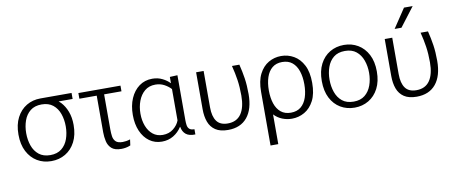

<svg xmlns="http://www.w3.org/2000/svg" viewBox="-78 -1093 3867 1635"><g transform="rotate(-10 1855.0 -275.5)"><path d="M287 11Q219 11 165.5 -21Q112 -53 80.5 -113.5Q49 -174 49 -260Q49 -346 80.5 -406.5Q112 -467 165.5 -499Q219 -531 287 -531H556V-479H435Q445 -471 454 -462Q487 -427 506.5 -376Q526 -325 526 -260Q526 -174 494.5 -113.5Q463 -53 409 -21Q355 11 287 11ZM287 -41Q347 -41 385 -71.5Q423 -102 440.5 -152Q458 -202 458 -260Q458 -318 440.5 -368Q423 -418 385 -448.5Q347 -479 287 -479Q227 -479 189 -448.5Q151 -418 133.5 -368Q116 -318 116 -260Q116 -202 133.5 -152Q151 -102 189 -71.5Q227 -41 287 -41Z M892 12Q835 12 807.5 -13Q780 -38 771.5 -76.5Q763 -115 763 -154V-471H613V-520H977V-471H827V-168Q827 -136 831 -108Q835 -80 853 -62Q871 -44 913 -44Q926 -44 943 -46.5Q960 -49 978 -55L971 -4Q950 5 930 8.5Q910 12 892 12Z M1243 11Q1182 11 1135.5 -22.5Q1089 -56 1063 -116Q1037 -176 1037 -255Q1037 -336 1064 -398Q1091 -460 1139.5 -495.5Q1188 -531 1253 -531Q1301 -531 1340 -511.5Q1379 -492 1402 -467H1404V-520L1470 -523V-135Q1470 -112 1473 -91Q1476 -70 1489.5 -57.5Q1503 -45 1533 -45V0Q1480 2 1452 -20.5Q1424 -43 1417 -86H1415Q1387 -42 1343 -15.5Q1299 11 1243 11ZM1260 -44Q1314 -44 1352 -74.5Q1390 -105 1404 -144V-415Q1380 -441 1346 -459Q1312 -477 1270 -477Q1215 -477 1178 -446Q1141 -415 1122 -364.5Q1103 -314 1103 -255Q1103 -196 1121.5 -148Q1140 -100 1175 -72Q1210 -44 1260 -44Z M1815 11Q1747 11 1706.5 -16Q1666 -43 1648.5 -90.5Q1631 -138 1631 -200V-520H1696V-205Q1696 -127 1726 -85.5Q1756 -44 1822 -44Q1899 -44 1937.5 -99.5Q1976 -155 1976 -258Q1976 -332 1967 -393Q1958 -454 1941 -520H2005Q2021 -456 2030 -396Q2039 -336 2039 -260Q2039 -130 1981 -59.5Q1923 11 1815 11Z M2147 204V-260Q2147 -354 2177.5 -413.5Q2208 -473 2258 -502Q2308 -531 2367 -531Q2426 -531 2476.5 -502Q2527 -473 2558 -413.5Q2589 -354 2589 -260Q2589 -166 2558 -106.5Q2527 -47 2476.5 -18Q2426 11 2367 11Q2324 11 2284 -5Q2244 -21 2214 -53V204ZM2367 -41Q2420 -41 2454 -69Q2488 -97 2504.5 -146.5Q2521 -196 2521 -260Q2521 -324 2504.5 -373.5Q2488 -423 2454 -451Q2420 -479 2367 -479Q2315 -479 2281 -451Q2247 -423 2230.5 -373.5Q2214 -324 2214 -260Q2214 -196 2230.5 -146.5Q2247 -97 2281 -69Q2315 -41 2367 -41Z M2910 11Q2842 11 2788 -21Q2734 -53 2703 -113.5Q2672 -174 2672 -260Q2672 -346 2703 -406.5Q2734 -467 2788 -499Q2842 -531 2910 -531Q2977 -531 3031 -499Q3085 -467 3116.5 -406.5Q3148 -346 3148 -260Q3148 -174 3116.5 -113.5Q3085 -53 3031 -21Q2977 11 2910 11ZM2910 -41Q2970 -41 3007.5 -71.5Q3045 -102 3063 -152Q3081 -202 3081 -260Q3081 -318 3063 -368Q3045 -418 3007.5 -448.5Q2970 -479 2910 -479Q2849 -479 2811.5 -448.5Q2774 -418 2756.5 -368Q2739 -318 2739 -260Q2739 -202 2756.5 -152Q2774 -102 2811.5 -71.5Q2849 -41 2910 -41Z M3446 11Q3378 11 3337.5 -16Q3297 -43 3279.5 -90.5Q3262 -138 3262 -200V-520H3327V-205Q3327 -127 3357 -85.5Q3387 -44 3453 -44Q3530 -44 3568.5 -99.5Q3607 -155 3607 -258Q3607 -332 3598 -393Q3589 -454 3572 -520H3636Q3652 -456 3661 -396Q3670 -336 3670 -260Q3670 -130 3612 -59.5Q3554 11 3446 11ZM3360 -590 3470 -755H3545L3419 -590Z"/></g></svg>

Font: Murecho Light
Style: Regular
Weight: 300
Designer: Neil Summerour
Foundry: Positype
Version: Version 1.010; ttfautohint (v1.8.3)